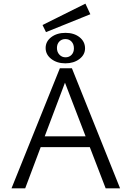

<svg xmlns="http://www.w3.org/2000/svg" viewBox="-20 -1032 721 1052"><path d="M472 -226H203L118 0H43L308 -658H374L638 0H559ZM449 -285 336 -579 225 -285ZM213 -895 448 -1012 475 -954 232 -856ZM230 -769Q230 -805 261 -828.5Q292 -852 339 -852Q386 -852 416 -828Q446 -804 446 -767Q446 -732 415 -708.5Q384 -685 338 -685Q292 -685 261 -709Q230 -733 230 -769ZM385 -767Q385 -790 372 -804Q359 -818 338 -818Q318 -818 305 -804.5Q292 -791 292 -769Q292 -747 305.5 -732.5Q319 -718 339 -718Q359 -718 372 -731.5Q385 -745 385 -767Z"/></svg>

Font: Ysabeau
Style: Regular
Weight: 400
Designer: Christian Thalmann (Catharsis Fonts)
Version: Version 0.003